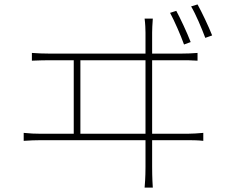

<svg xmlns="http://www.w3.org/2000/svg" viewBox="-20 -827 1040 867"><path d="M841 -637C825 -679 794 -745 776 -778L748 -769C767 -734 796 -668 811 -626ZM343 -223V-555H637V-223ZM667 -223V-555H799C816 -555 847 -555 872 -553V-588C847 -586 825 -585 799 -585H667V-680C667 -691 668 -719 670 -743H633C636 -721 637 -694 637 -680V-585H202C177 -585 151 -586 124 -588V-553C152 -554 177 -555 202 -555H313V-223H165C140 -223 115 -224 87 -227V-191C116 -193 140 -194 165 -194H637V-73C637 -63 637 -24 633 20H670C667 -23 667 -64 667 -75V-194H826C842 -194 873 -194 898 -191V-227C873 -225 851 -223 826 -223ZM843 -798C864 -763 890 -701 907 -656L938 -667C921 -710 891 -773 872 -807Z"/></svg>

Font: Noto Sans T Chinese Thin
Style: Regular
Weight: 100
Designer: Ryoko NISHIZUKA (kana & ideographs); Paul D. Hunt (Latin, Greek & Cyrillic); Wenlong ZHANG (bopomofo); Sandoll Communica
Foundry: Adobe Systems Incorporated
Version: Version 1.000;PS 1;hotconv 1.0.78;makeotf.lib2.5.61930